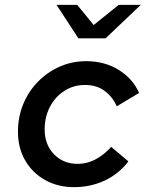

<svg xmlns="http://www.w3.org/2000/svg" viewBox="-20 -761 640 791"><path d="M285 10Q218 10 165.5 -19.5Q113 -49 83.5 -100.5Q54 -152 54 -218Q54 -279 75.5 -331.5Q97 -384 136 -424Q175 -464 226 -486.5Q277 -509 335 -509Q412 -509 470 -472.5Q528 -436 553 -378L461 -323Q444 -362 411 -386.5Q378 -411 330 -411Q283 -411 245 -386.5Q207 -362 185.5 -320.5Q164 -279 164 -228Q164 -165 202.5 -125.5Q241 -86 299 -86Q340 -86 375.5 -105.5Q411 -125 438 -156L509 -96Q469 -44 411 -17Q353 10 285 10ZM303 -603 213 -741H298L366 -658L469 -741H560L415 -603Z"/></svg>

Font: Red Hat Mono Medium
Style: Italic
Weight: 500
Italic angle: -12°
Monospace: yes
Designer: Pentagram, MCKL
Foundry: Pentagram, MCKL
Version: Version 1.023; ttfautohint (v1.8.3)